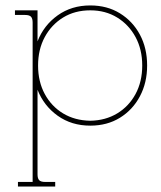

<svg xmlns="http://www.w3.org/2000/svg" viewBox="-20 -444 591 706"><path d="M46 242V225H100V-361Q100 -376 94 -382.5Q88 -389 72 -389H35V-406H118V-292Q141 -351 192 -387.5Q243 -424 312 -424Q374 -424 421 -395Q468 -366 494.5 -316.5Q521 -267 521 -203Q521 -140 494.5 -90Q468 -40 421 -11Q374 18 312 18Q243 18 192 -18.5Q141 -55 118 -114V197Q118 212 124 218.5Q130 225 146 225H183V242ZM312 0Q368 -1 411 -27Q454 -53 478.5 -98.5Q503 -144 503 -203Q503 -262 478.5 -307.5Q454 -353 411 -379.5Q368 -406 312 -406Q255 -406 212 -379.5Q169 -353 144.5 -307.5Q120 -262 120 -203Q120 -144 144.5 -98.5Q169 -53 212 -27Q255 -1 312 0Z"/></svg>

Font: Grandiflora One
Style: Regular
Weight: 400
Designer: Haesung Cho
Foundry: JAMO
Version: Version 1.000; ttfautohint (v1.8.4.7-5d5b);gftools[0.9.28]